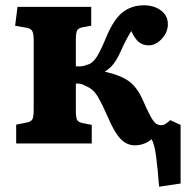

<svg xmlns="http://www.w3.org/2000/svg" viewBox="-20 -541 707 724"><path d="M580 163Q575 97 568.5 48Q562 -1 551 -16Q542 -7 525 0Q508 7 488 7Q458 7 434.5 -17.5Q411 -42 388 -97Q367 -145 349 -176Q331 -207 302 -217Q293 -223 285.5 -224.5Q278 -226 266 -226V-121Q266 -99 270.5 -89.5Q275 -80 291 -77L326 -70V0H41V-71L81 -79Q97 -82 102 -91Q107 -100 107 -127V-390Q107 -415 101.5 -424Q96 -433 82 -436L37 -444L46 -515H324V-444L291 -438Q275 -435 270.5 -425.5Q266 -416 266 -392V-291Q276 -290 287 -291Q298 -292 309 -297Q328 -301 343.5 -324.5Q359 -348 382 -404Q410 -470 443.5 -495.5Q477 -521 522 -521Q561 -521 587 -501.5Q613 -482 613 -450Q613 -419 590 -394.5Q567 -370 541 -370Q519 -370 504 -382Q489 -394 475 -424Q464 -406 454.5 -388Q445 -370 435 -347Q422 -318 408 -300Q394 -282 375 -271L378 -270Q432 -258 463.5 -236.5Q495 -215 517 -167Q535 -126 546.5 -104.5Q558 -83 567 -76Q576 -69 588 -69Q597 -69 604.5 -74Q612 -79 622 -88L661 -70V151Z"/></svg>

Font: Literata 12pt
Style: Bold
Weight: 700
Designer: Latin by Veronika Burian and Jose Scaglione. Greek by Irene Vlachou. Cyrillic by Vera Evstafieva.
Foundry: TypeTogether
Version: Version 3.002